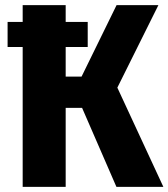

<svg xmlns="http://www.w3.org/2000/svg" viewBox="-20 -731 659 751"><path d="M301 -309.2H236.9V0H68.7V-547.2H9.7V-645.1H68.7V-710.8H236.9V-645.1H323.1V-547.2H236.9V-431.3H299L435.9 -710.8H599.5L439 -388.2L619 0H435.4Z"/></svg>

Font: Fira Code
Style: Bold
Weight: 700
Monospace: yes
Designer: Carrois Corporate, Edenspiekermann AG, Nikita Prokopov
Foundry: Carrois Corporate, Edenspiekermann AG, Nikita Prokopov
Version: Version 6.000; ttfautohint (v1.8.2) -l 8 -r 50 -G 200 -x 14 